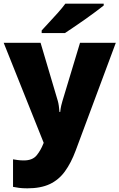

<svg xmlns="http://www.w3.org/2000/svg" viewBox="-21 -786 651 1046"><path d="M-1 -553H200L294 -236Q297 -226 299.5 -209Q302 -192 303 -176H307Q309 -196 312.5 -210.5Q316 -225 319 -235L415 -553H610L391 35Q366 102 332.5 148Q299 194 250 217Q201 240 128 240Q102 240 83 237.5Q64 235 50 232V82Q61 84 76.5 86Q92 88 109 88Q156 88 178.5 60.5Q201 33 215 -3L217 -8ZM544 -756Q526 -742 499 -721.5Q472 -701 441 -679.5Q410 -658 381.5 -638.5Q353 -619 333 -606H206V-620Q223 -639 247 -664.5Q271 -690 295 -717Q319 -744 335 -766H544Z"/></svg>

Font: Noto Sans Oriya Blk
Style: Regular
Weight: 900
Designer: Amélie Bonet and Sol Matas
Foundry: Google LLC
Version: Version 2.006; ttfautohint (v1.8.4.7-5d5b)